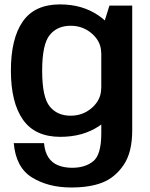

<svg xmlns="http://www.w3.org/2000/svg" viewBox="-20 -618 682 872"><path d="M303 233.5Q389.5 233.5 446.5 210.5Q503.5 187.5 542 130.5Q580.5 73.5 580.5 -26V-592.5H477L440 -474V-12Q440 84.5 403.5 114.2Q367 144 307.5 144Q272 144 244 132.8Q216 121.5 199.8 96.8Q183.5 72 180 32H42.5Q52 143 125.8 188.2Q199.5 233.5 303 233.5ZM254 3.5Q356 3.5 429 -44.8Q502 -93 502 -151L439.5 -216.5Q439.5 -166 398.5 -129.2Q357.5 -92.5 300.5 -92.5Q240 -92.5 205.8 -134.5Q171.5 -176.5 171.5 -297Q171.5 -417 205.8 -459Q240 -501 300.5 -501Q357.5 -501 398.5 -464.5Q439.5 -428 439.5 -378L501.5 -439.5Q501.5 -496.5 428 -547.2Q354.5 -598 252.5 -598Q137.5 -598 83.5 -520.5Q29.5 -443 29.5 -297.5Q29.5 -152.5 84.2 -74.5Q139 3.5 254 3.5Z"/></svg>

Font: Anybody Thin SemiBold
Style: Regular
Weight: 600
Version: Version 1.113;gftools[0.9.25]